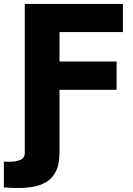

<svg xmlns="http://www.w3.org/2000/svg" viewBox="-41 -747 675 972"><path d="M84.5 24.9V0H260.3V25.4Q260.3 83 242.7 119.1Q225.1 155.3 195.3 173.3Q165.5 191.4 128.4 198.2Q92.3 204.6 51.8 204.6Q32.2 204.6 17.1 204.1Q-10.7 203.1 -21.5 201.2V70.8Q-7.8 72.3 -4.9 71.8H9.8Q38.1 71.8 62 62.5Q84.5 53.7 84.5 24.9ZM260.3 0H84.5V-727.1H581.1V-584.5H260.3V-435.5H549.3V-292.5H260.3Z"/></svg>

Font: My Font
Style: Regular
Weight: 500
Designer: Rasmus Andersson
Foundry: rsms
Version: Version 0.001